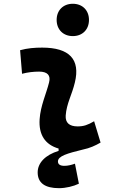

<svg xmlns="http://www.w3.org/2000/svg" viewBox="-20 -776 626 1003"><path d="M288.6 207C323.2 207 363.8 197.3 392.1 183.6L371.6 79.1C352.5 85.9 334 90.3 316.4 90.3C293.9 90.3 282.7 82.5 282.7 67.4C282.7 39.1 331.1 25.4 414.6 4.9C448.7 -2 477.5 -15.1 505.4 -31.2L471.7 -142.6C438 -123 417.5 -115.7 385.3 -115.7C342.3 -115.7 320.8 -134.8 323.2 -172.4C327.6 -234.9 356 -281.2 371.1 -345.2C400.4 -465.3 343.3 -527.3 200.2 -527.3C161.6 -527.3 123 -524.4 85 -513.7L95.2 -390.6C125 -398.4 154.8 -401.9 184.6 -401.9C228 -401.9 246.1 -382.3 236.3 -345.2C222.2 -288.1 191.4 -222.7 187 -153.3C181.6 -72.3 215.3 -20.5 286.1 0V12.2C217.3 33.2 176.8 74.7 176.8 124.5C176.8 179.7 214.8 207 288.6 207ZM360.4 -587.4C410.6 -587.4 444.8 -621.6 444.8 -671.9C444.8 -722.2 410.6 -756.3 360.4 -756.3C310.1 -756.3 275.9 -722.2 275.9 -671.9C275.9 -621.6 310.1 -587.4 360.4 -587.4Z"/></svg>

Font: Cascadia Code NF
Style: Bold Italic
Weight: 700
Italic angle: -10°
Monospace: yes
Designer: Aaron Bell
Foundry: Saja Typeworks
Version: Version 2404.023